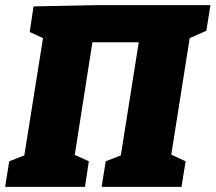

<svg xmlns="http://www.w3.org/2000/svg" viewBox="-34 -730 842 750"><path d="M-14 0 2 -100 61 -123 134 -581 82 -605 97 -705 349 -710H788L772 -610L707 -581L635 -126L691 -100L675 0H363L379 -100L438 -123L508 -565H327L258 -125L313 -100L298 0Z"/></svg>

Font: Bitter Black
Style: Italic
Weight: 900
Italic angle: -9°
Designer: Sol Matas, and Bitter project Authors
Foundry: Sol Matas
Version: Version 2.001